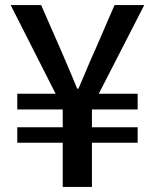

<svg xmlns="http://www.w3.org/2000/svg" viewBox="-20 -736 610 756"><path d="M227 0V-174H48V-235H227V-305H48V-367H199L22 -716H142L220 -538Q236 -501 252 -463.5Q268 -426 284 -387H289Q306 -426 321.5 -463.5Q337 -501 354 -538L431 -716H548L369 -367H522V-305H342V-235H522V-174H342V0Z"/></svg>

Font: Noto Sans KR Medium
Style: Regular
Weight: 500
Designer: Ryoko NISHIZUKA  (kana, bopomofo & ideographs); Paul D. Hunt (Latin, Greek & Cyrillic); Sandoll Communications , Soo-you
Foundry: Adobe
Version: Version 2.004-H2;hotconv 1.0.118;makeotfexe 2.5.65603